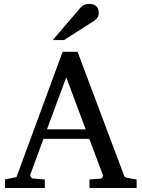

<svg xmlns="http://www.w3.org/2000/svg" viewBox="-20 -948 714 968"><path d="M314 -558.1 216.8 -295.9H412.1ZM431.2 0V-43L488.8 -47.9Q493.7 -47.9 497.1 -54.4Q500.5 -61 499 -64.9L430.2 -248H199.2L132.8 -67.9Q131.8 -64.9 132.8 -61.5Q133.8 -58.1 136.2 -54.9Q138.7 -51.8 141.6 -49.8Q144.5 -47.9 147 -47.9L206.1 -43V0H4.9V-43L63 -55.2L295.9 -687H371.1L603 -69.8Q606.4 -59.6 609.6 -56.2Q612.8 -52.7 624 -50.8L668.9 -43V0ZM478 -883.3Q478 -869.6 471.4 -859.9Q464.8 -850.1 455.1 -843.3L302.7 -746.1H246.1L378.9 -901.4Q384.8 -907.7 389.6 -912.8Q394.5 -918 400.4 -921.4Q406.2 -924.8 413.8 -926.5Q421.4 -928.2 432.1 -928.2Q445.3 -928.2 454.1 -924.1Q462.9 -919.9 468.3 -913.6Q473.6 -907.2 475.8 -899.2Q478 -891.1 478 -883.3Z"/></svg>

Font: BabelStone Ogham
Style: Italic
Weight: 400
Italic angle: -30°
Designer: Andrew West
Foundry: BabelStone
Version: Version 2.02 March 14, 2022